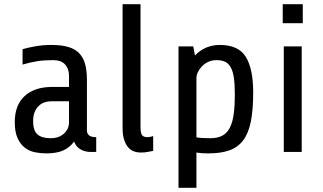

<svg xmlns="http://www.w3.org/2000/svg" viewBox="-20 -720 1530 910"><path d="M406 0Q399 0 388.5 -2Q378 -4 367 -9Q356 -14 346.5 -24Q337 -34 331 -49Q312 -22 281 -7.5Q250 7 199 7Q172 7 145 1.5Q118 -4 97 -20.5Q76 -37 63 -66Q50 -95 50 -141Q50 -222 97 -265Q144 -308 228 -308H307V-362Q307 -394 288.5 -414.5Q270 -435 232 -435Q189 -435 157 -430Q125 -425 87 -414V-487Q115 -495 150 -501Q185 -507 222 -507Q271 -507 303.5 -497.5Q336 -488 355.5 -467.5Q375 -447 383.5 -416Q392 -385 392 -342V-102Q392 -87 402 -78.5Q412 -70 436 -70V0ZM219 -65Q245 -65 262 -73Q279 -81 289 -92.5Q299 -104 303 -116Q307 -128 307 -135V-240H223Q207 -240 191.5 -235Q176 -230 164 -218.5Q152 -207 144.5 -189.5Q137 -172 137 -147Q137 -100 158 -82.5Q179 -65 219 -65Z M706 -5Q695 -3 680.5 0Q666 3 646 3Q631 3 616 -2Q601 -7 589 -20Q577 -33 569 -55.5Q561 -78 561 -112V-700H646V-117Q646 -91 652.5 -80.5Q659 -70 679 -70Q687 -70 694.5 -72Q702 -74 706 -75Z M826 170V-500H896L904 -457Q952 -507 1022 -507Q1110 -507 1145 -450.5Q1180 -394 1180 -282Q1180 -200 1169 -144.5Q1158 -89 1133 -55.5Q1108 -22 1067.5 -7.5Q1027 7 967 7Q950 7 936 6Q922 5 911 3V170ZM1006 -435Q985 -435 967.5 -427Q950 -419 937.5 -406Q925 -393 918 -378.5Q911 -364 911 -350V-69Q922 -67 938 -66Q954 -65 977 -65Q1013 -65 1035.5 -78Q1058 -91 1070.5 -117Q1083 -143 1088 -181.5Q1093 -220 1093 -272Q1093 -320 1088.5 -351Q1084 -382 1073.5 -401Q1063 -420 1046.5 -427.5Q1030 -435 1006 -435Z M1320 -610V-700H1415V-610ZM1325 0V-500H1410V0Z"/></svg>

Font: Share
Style: Regular
Weight: 400
Designer: Ralph du Carrois
Version: Version 1.001